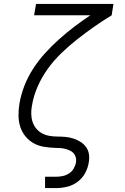

<svg xmlns="http://www.w3.org/2000/svg" viewBox="-20 -755 640 980"><path d="M210 205V147H267Q284 147 300.5 143.5Q317 140 332 130.5Q347 121 356 105.5Q365 90 368 73Q370 61 367 49Q364 37 356.5 28Q349 19 338 14Q327 9 315 5.5Q303 2 290.5 1Q278 0 266 0H265Q235 -1 206 -5.5Q177 -10 152.5 -23.5Q128 -37 110 -59Q92 -81 83.5 -107.5Q75 -134 74.5 -164Q74 -194 79 -224Q79 -224 79 -224.5Q79 -225 79 -225Q87 -272 104.5 -317Q122 -362 149 -404Q176 -446 210 -483.5Q244 -521 281.5 -554.5Q319 -588 359 -618.5Q399 -649 441 -677H154L164 -735H559L550 -677Q504 -649 460.5 -618.5Q417 -588 375 -555Q333 -522 294 -484.5Q255 -447 224 -404Q193 -361 172 -313Q151 -265 143 -215Q139 -195 139.5 -173.5Q140 -152 146 -133.5Q152 -115 164.5 -99.5Q177 -84 194.5 -74.5Q212 -65 232.5 -61.5Q253 -58 274 -58Q295 -58 315.5 -56Q336 -54 355.5 -47.5Q375 -41 391.5 -30.5Q408 -20 419.5 -4Q431 12 434 32.5Q437 53 433 74Q429 102 414.5 128.5Q400 155 376 173Q352 191 323.5 198Q295 205 267 205Z"/></svg>

Font: Iosevka Slab LtExObl
Style: Regular
Weight: 300
Width: 7
Italic angle: -9°
Monospace: yes
Designer: Belleve Invis
Foundry: Belleve Invis
Version: Version 11.1.0; ttfautohint (v1.8.3)